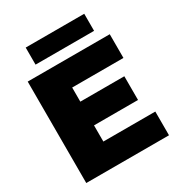

<svg xmlns="http://www.w3.org/2000/svg" viewBox="-213 -1073 1129 1213"><g transform="rotate(-30 351.5 -466.0)"><path d="M60 0V-740H658.5V-567H284.5V-173H663.5V0ZM180 -291V-464H605.5V-291ZM156.5 -808V-932.5H583.5V-808Z"/></g></svg>

Font: Encode Sans SC SemiExpanded Black
Style: Regular
Weight: 900
Width: 6
Designer: Multiple Designers
Foundry: Impallari Type
Version: Version 3.002